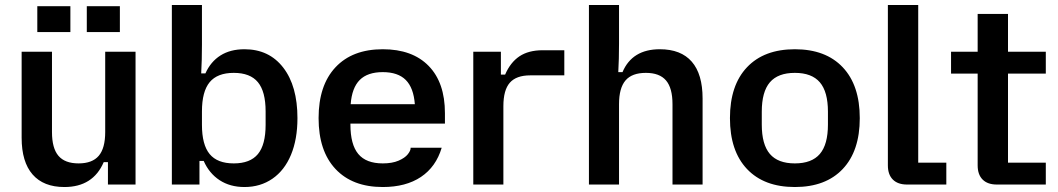

<svg xmlns="http://www.w3.org/2000/svg" viewBox="-20 -742 4256 772"><path d="M67 -188V-534H189V-211Q189 -146 215 -115.5Q241 -85 296 -85Q351 -85 377 -115.5Q403 -146 403 -211V-534H525V0H414V-90H397Q354 10 239 10Q155 10 111 -40.5Q67 -91 67 -188ZM130 -717H263V-613H130ZM329 -717H462V-613H329Z M799 -95H782V0H671V-722H792V-563Q792 -500 789 -447H806Q827 -494 866.5 -519Q906 -544 963 -544Q1062 -544 1119 -470Q1176 -396 1176 -267Q1176 -182 1150 -119.5Q1124 -57 1075.5 -23.5Q1027 10 963 10Q905 10 863 -17.5Q821 -45 799 -95ZM920 -85Q986 -85 1017 -122.5Q1048 -160 1048 -240V-294Q1048 -374 1017 -411.5Q986 -449 920 -449Q854 -449 823 -411.5Q792 -374 792 -294V-240Q792 -160 823 -122.5Q854 -85 920 -85Z M1261 -267Q1261 -399 1329 -471.5Q1397 -544 1519 -544Q1638 -544 1703.5 -477Q1769 -410 1769 -287V-245H1389V-241Q1389 -161 1420.5 -123Q1452 -85 1519 -85Q1557 -85 1582.5 -96Q1608 -107 1619.5 -121.5Q1631 -136 1631 -146V-148H1756Q1733 -71 1672.5 -30.5Q1612 10 1519 10Q1397 10 1329 -62.5Q1261 -135 1261 -267ZM1648 -323Q1643 -389 1611.5 -420.5Q1580 -452 1519 -452Q1458 -452 1426.5 -420.5Q1395 -389 1390 -323Z M1883 -534H1994V-442H2011Q2032 -491 2068.5 -515.5Q2105 -540 2162 -540H2249V-439H2112Q2056 -439 2030 -409.5Q2004 -380 2004 -315V0H1883Z M2348 -722H2469V-567Q2469 -504 2466 -452H2483Q2522 -544 2633 -544Q2718 -544 2761.5 -494Q2805 -444 2805 -346V0H2684V-323Q2684 -388 2658 -418.5Q2632 -449 2577 -449Q2521 -449 2495 -418.5Q2469 -388 2469 -323V0H2348Z M2915 -267Q2915 -399 2983.5 -471.5Q3052 -544 3176 -544Q3300 -544 3368.5 -471.5Q3437 -399 3437 -267Q3437 -135 3368.5 -62.5Q3300 10 3176 10Q3052 10 2983.5 -62.5Q2915 -135 2915 -267ZM3176 -85Q3244 -85 3276.5 -123Q3309 -161 3309 -241V-293Q3309 -373 3276.5 -411Q3244 -449 3176 -449Q3108 -449 3075.5 -411Q3043 -373 3043 -293V-241Q3043 -161 3075.5 -123Q3108 -85 3176 -85Z M3550 -77V-722H3672V-88H3785V0H3627Q3590 0 3570 -20Q3550 -40 3550 -77Z M3911 -77V-446H3804V-534H3911V-686H4033V-534H4185V-446H4033V-88H4185V0H3988Q3951 0 3931 -20Q3911 -40 3911 -77Z"/></svg>

Font: Mozilla Text BETA SemiBold
Style: Regular
Weight: 600
Designer: Studio DRAMA
Foundry: Studio DRAMA
Version: Version 0.100